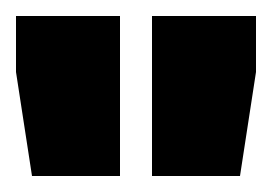

<svg xmlns="http://www.w3.org/2000/svg" viewBox="-20 -720 340 240"><path d="M0 -630 20 -500H130V-700H0ZM170 -500H280L300 -630V-700H170Z"/></svg>

Font: Millimetre
Style: Bold
Weight: 800
Designer: Jérémy Landes
Version: Version 1.0